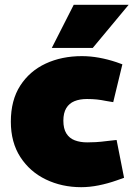

<svg xmlns="http://www.w3.org/2000/svg" viewBox="-20 -768 554 797"><path d="M317 9Q237 9 170.5 -23Q104 -55 64.5 -116Q25 -177 25 -263Q25 -352 64 -412.5Q103 -473 169.5 -504Q236 -535 320 -535Q355 -535 391 -528.5Q427 -522 463 -510L488 -501L450 -344L420 -349Q401 -353 382.5 -355Q364 -357 341 -357Q311 -357 289 -348Q267 -339 255 -319Q243 -299 243 -267Q243 -234 255.5 -214Q268 -194 290.5 -185.5Q313 -177 342 -177Q358 -177 377.5 -178Q397 -179 428 -183L464 -187L495 -30L464 -19Q427 -6 389.5 1.5Q352 9 317 9ZM195 -569 286 -748H514L365 -569Z"/></svg>

Font: REM Medium Black
Style: Regular
Weight: 900
Version: Version 1.005;gftools[0.9.28]